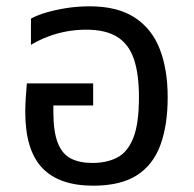

<svg xmlns="http://www.w3.org/2000/svg" viewBox="-20 -578 614 608"><path d="M275 10Q167 10 113.5 -46.5Q60 -103 60 -224Q60 -244 61.5 -267.5Q63 -291 65 -314H275V-244H149V-224Q149 -161 163 -125.5Q177 -90 204.5 -76Q232 -62 273 -62Q318 -62 351 -79Q384 -96 402 -141Q420 -186 420 -270Q420 -344 404 -391Q388 -438 351.5 -461Q315 -484 253 -484Q221 -484 191 -478.5Q161 -473 133 -462.5Q105 -452 78 -436V-519Q98 -530 127 -538.5Q156 -547 191 -552.5Q226 -558 264 -558Q352 -558 406.5 -522.5Q461 -487 486 -422.5Q511 -358 511 -270Q511 -182 488 -119Q465 -56 413.5 -23Q362 10 275 10Z"/></svg>

Font: Farlight84_Sys_V01
Style: Regular
Weight: 400
Designer: Ryoko NISHIZUKA  (kana, bopomofo & ideographs); Paul D. Hunt (Latin, Greek & Cyrillic); Sandoll Communications , Soo-you
Foundry: Adobe
Version: Version 2.004;October 29, 2024;FontCreator 14.0.0.2814 64-bi